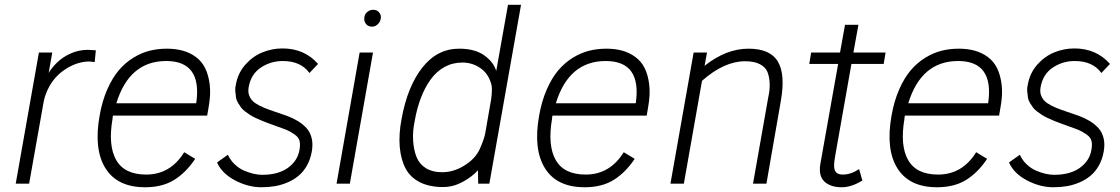

<svg xmlns="http://www.w3.org/2000/svg" viewBox="-20 -770 4695 805"><path d="M349.1 -561Q359.4 -561 381.8 -559.1L377 -509.8Q357.4 -512.2 355 -512.2Q302.2 -512.2 250.2 -477.1Q198.2 -441.9 173.8 -379.9Q168 -366.7 163.1 -344.2L162.1 -337.9L102.1 0H45.9L143.1 -549.8H199.2L184.1 -464.8Q214.4 -511.7 257.6 -536.4Q300.8 -561 349.1 -561ZM162.1 -337.9V-336.9Z M679.7 -565.9Q716.3 -565.9 746.3 -557.6Q776.4 -549.3 801.3 -531Q826.2 -512.7 840.3 -483.9Q854.5 -455.1 859.4 -414.3Q864.3 -373.5 854.5 -319.8L848.6 -285.2H453.6Q451.7 -277.3 451.7 -271Q432.6 -159.7 467.3 -98.9Q502 -38.1 592.8 -38.1Q694.3 -38.1 752.4 -131.8L798.3 -104Q760.3 -46.9 710.7 -15.9Q661.1 15.1 588.4 15.1Q472.2 15.1 422.4 -64.2Q372.6 -143.6 397.5 -284.2Q408.2 -346.2 429.7 -395Q451.2 -443.8 478.3 -475.6Q505.4 -507.3 539.3 -528.1Q573.2 -548.8 607.7 -557.4Q642.1 -565.9 679.7 -565.9ZM676.8 -514.2Q522 -514.2 467.8 -336.9H802.7Q828.6 -514.2 676.8 -514.2Z M1313.5 -502 1277.3 -463.9Q1241.7 -514.2 1165.5 -514.2Q1114.7 -514.2 1073.2 -486.3Q1031.7 -458.5 1022.5 -403.8Q1018.6 -382.3 1026.4 -365.5Q1034.2 -348.6 1050.3 -337.6Q1066.4 -326.7 1088.1 -317.9Q1109.9 -309.1 1134.5 -301Q1159.2 -293 1183.3 -284.2Q1207.5 -275.4 1228.8 -262.5Q1250 -249.5 1265.1 -232.9Q1280.3 -216.3 1286.6 -191.2Q1293 -166 1287.1 -133.8Q1281.2 -101.1 1266.6 -75.4Q1252 -49.8 1231.7 -33Q1211.4 -16.1 1185.5 -5.1Q1159.7 5.9 1132.8 10.5Q1106 15.1 1076.2 15.1Q1020 15.1 965.1 -13.9Q910.2 -43 890.1 -88.9L935.5 -121.1Q946.3 -97.7 964.8 -80.3Q983.4 -63 1004.4 -54.2Q1025.4 -45.4 1043.9 -41.3Q1062.5 -37.1 1079.1 -37.1Q1147 -37.1 1187.3 -66.4Q1227.5 -95.7 1235.4 -140.1Q1239.7 -163.1 1236.1 -178.7Q1232.4 -194.3 1215.3 -206.1Q1198.2 -217.8 1186.5 -223.1Q1174.8 -228.5 1143.6 -239.3Q1119.1 -248 1106.4 -252.9Q1090.3 -258.8 1077.9 -263.9Q1065.4 -269 1051.5 -275.6Q1037.6 -282.2 1027.8 -288.6Q1018.1 -294.9 1007.3 -303Q996.6 -311 990.5 -319.6Q984.4 -328.1 977.8 -338.9Q971.2 -349.6 969.5 -361.1Q967.8 -372.6 966.6 -387Q965.3 -401.4 969.2 -417Q978 -464.4 1009 -499.3Q1040 -534.2 1080.3 -550.5Q1120.6 -566.9 1164.6 -566.9Q1256.3 -566.9 1313.5 -502Z M1544.9 -729Q1561 -729 1570.1 -717.5Q1579.1 -706.1 1576.2 -690.9Q1573.7 -677.2 1563.2 -667.7Q1552.7 -658.2 1540 -658.2Q1523.4 -658.2 1514.2 -669.9Q1504.9 -681.6 1507.8 -698.2Q1509.3 -711.4 1520.3 -720.2Q1531.2 -729 1544.9 -729ZM1446.8 0H1391.1L1487.8 -549.8H1543.9Z M2109.9 -750H2164.6L2031.7 0H1984.9L1983.9 -56.2Q1958.5 -27.8 1918.9 -6.8Q1879.4 14.2 1837.9 14.2Q1779.8 14.2 1739.7 -6.3Q1699.7 -26.9 1680.2 -64.2Q1660.6 -101.6 1656 -154.3Q1651.4 -207 1663.6 -271Q1688.5 -408.2 1751 -487.1Q1813.5 -565.9 1904.8 -565.9Q1971.7 -565.9 2011 -537.4Q2050.3 -508.8 2060.5 -472.2ZM2039.6 -356Q2043.9 -391.1 2041.5 -410.2Q2030.8 -458 1996.3 -482.9Q1961.9 -507.8 1918.5 -507.8Q1877.4 -507.8 1843.5 -489Q1809.6 -470.2 1785.4 -436.5Q1761.2 -402.8 1744.6 -359.4Q1728 -315.9 1718.8 -263.2Q1709.5 -218.8 1712.2 -179.4Q1714.8 -140.1 1726.8 -110.8Q1738.8 -81.5 1765.9 -64.7Q1793 -47.9 1833.5 -47.9Q1884.3 -47.9 1931.6 -78.9Q1979 -109.9 1995.6 -154.8Q2010.3 -189 2014.6 -211.9Z M2522.5 -565.9Q2559.1 -565.9 2589.1 -557.6Q2619.1 -549.3 2644 -531Q2668.9 -512.7 2683.1 -483.9Q2697.3 -455.1 2702.1 -414.3Q2707 -373.5 2697.3 -319.8L2691.4 -285.2H2296.4Q2294.4 -277.3 2294.4 -271Q2275.4 -159.7 2310.1 -98.9Q2344.7 -38.1 2435.5 -38.1Q2537.1 -38.1 2595.2 -131.8L2641.1 -104Q2603 -46.9 2553.5 -15.9Q2503.9 15.1 2431.2 15.1Q2314.9 15.1 2265.1 -64.2Q2215.3 -143.6 2240.2 -284.2Q2251 -346.2 2272.5 -395Q2293.9 -443.8 2321 -475.6Q2348.1 -507.3 2382.1 -528.1Q2416 -548.8 2450.4 -557.4Q2484.9 -565.9 2522.5 -565.9ZM2519.5 -514.2Q2364.7 -514.2 2310.5 -336.9H2645.5Q2671.4 -514.2 2519.5 -514.2Z M3118.2 -565.9Q3209 -565.9 3241.2 -512.2Q3273.4 -458.5 3253.9 -347.2L3193.4 0H3137.2L3201.2 -362.8Q3208 -392.6 3207 -419.7Q3206.1 -446.8 3198 -467.5Q3189.9 -488.3 3166.3 -500.7Q3142.6 -513.2 3104 -513.2Q3016.1 -513.2 2923.3 -431.2L2847.2 0H2791L2888.2 -549.8H2944.3L2934.1 -494.1Q3024.4 -565.9 3118.2 -565.9Z M3549.8 -502 3483.9 -128.9Q3477.1 -93.3 3477.1 -75.2Q3477.1 -57.1 3485.4 -47.6Q3493.7 -38.1 3514.2 -38.1Q3547.4 -38.1 3582 -61L3595.7 -13.2Q3550.3 15.1 3508.8 15.1Q3461.9 15.1 3436.3 -9Q3410.6 -33.2 3419.9 -85L3494.1 -502H3373L3380.9 -549.8H3502L3522.9 -666H3579.1L3558.1 -549.8H3692.9L3685.1 -502Z M4000 -565.9Q4036.6 -565.9 4066.7 -557.6Q4096.7 -549.3 4121.6 -531Q4146.5 -512.7 4160.6 -483.9Q4174.8 -455.1 4179.7 -414.3Q4184.6 -373.5 4174.8 -319.8L4168.9 -285.2H3773.9Q3772 -277.3 3772 -271Q3752.9 -159.7 3787.6 -98.9Q3822.3 -38.1 3913.1 -38.1Q4014.6 -38.1 4072.8 -131.8L4118.7 -104Q4080.6 -46.9 4031 -15.9Q3981.4 15.1 3908.7 15.1Q3792.5 15.1 3742.7 -64.2Q3692.9 -143.6 3717.8 -284.2Q3728.5 -346.2 3750 -395Q3771.5 -443.8 3798.6 -475.6Q3825.7 -507.3 3859.6 -528.1Q3893.6 -548.8 3928 -557.4Q3962.4 -565.9 4000 -565.9ZM3997.1 -514.2Q3842.3 -514.2 3788.1 -336.9H4123Q4148.9 -514.2 3997.1 -514.2Z M4633.8 -502 4597.7 -463.9Q4562 -514.2 4485.8 -514.2Q4435.1 -514.2 4393.6 -486.3Q4352.1 -458.5 4342.8 -403.8Q4338.9 -382.3 4346.7 -365.5Q4354.5 -348.6 4370.6 -337.6Q4386.7 -326.7 4408.4 -317.9Q4430.2 -309.1 4454.8 -301Q4479.5 -293 4503.7 -284.2Q4527.8 -275.4 4549.1 -262.5Q4570.3 -249.5 4585.4 -232.9Q4600.6 -216.3 4606.9 -191.2Q4613.3 -166 4607.4 -133.8Q4601.6 -101.1 4586.9 -75.4Q4572.3 -49.8 4552 -33Q4531.7 -16.1 4505.9 -5.1Q4480 5.9 4453.1 10.5Q4426.3 15.1 4396.5 15.1Q4340.3 15.1 4285.4 -13.9Q4230.5 -43 4210.4 -88.9L4255.9 -121.1Q4266.6 -97.7 4285.2 -80.3Q4303.7 -63 4324.7 -54.2Q4345.7 -45.4 4364.3 -41.3Q4382.8 -37.1 4399.4 -37.1Q4467.3 -37.1 4507.6 -66.4Q4547.9 -95.7 4555.7 -140.1Q4560.1 -163.1 4556.4 -178.7Q4552.7 -194.3 4535.6 -206.1Q4518.6 -217.8 4506.8 -223.1Q4495.1 -228.5 4463.9 -239.3Q4439.5 -248 4426.8 -252.9Q4410.6 -258.8 4398.2 -263.9Q4385.7 -269 4371.8 -275.6Q4357.9 -282.2 4348.1 -288.6Q4338.4 -294.9 4327.6 -303Q4316.9 -311 4310.8 -319.6Q4304.7 -328.1 4298.1 -338.9Q4291.5 -349.6 4289.8 -361.1Q4288.1 -372.6 4286.9 -387Q4285.6 -401.4 4289.6 -417Q4298.3 -464.4 4329.3 -499.3Q4360.4 -534.2 4400.6 -550.5Q4440.9 -566.9 4484.9 -566.9Q4576.7 -566.9 4633.8 -502Z"/></svg>

Font: Stilu Light
Style: Italic
Weight: 300
Italic angle: -10°
Designer: Genilson Lima Santos
Foundry: Genilson Lima Santos
Version: Version 1.200;PS 001.200;hotconv 1.0.88;makeotf.lib2.5.64775